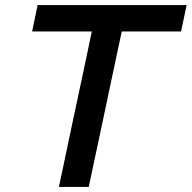

<svg xmlns="http://www.w3.org/2000/svg" viewBox="-20 -733 752 753"><path d="M211 0Q223.5 -58 235 -112.8Q246.5 -167.5 260.5 -234.5L308 -457Q317 -499.5 324.8 -536.8Q332.5 -574 340 -609.5H106L127.5 -713H712L690 -609.5H457.5Q450 -574 442 -536.8Q434 -499.5 425 -457L378 -234.5Q363.5 -167.5 352 -112.8Q340.5 -58 328 0Z"/></svg>

Font: Commissioner Medium
Style: Italic
Weight: 500
Italic angle: -12°
Designer: Kostas Bartsokas
Foundry: Kostas Bartsokas
Version: Version 1.000; ttfautohint (v1.8.3)